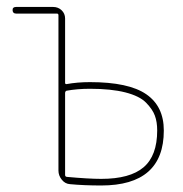

<svg xmlns="http://www.w3.org/2000/svg" viewBox="-20 -540 540 566"><path d="M171.9 -265.6V-24.4Q171.9 -19.5 176.8 -18.6Q241.2 -12.7 278.3 -12.7Q363.3 -12.7 403.3 -46.9Q443.4 -81.1 443.4 -155.3Q443.4 -180.7 436.5 -199.2Q429.7 -217.8 410.6 -237.3Q391.6 -256.8 349.6 -267.6Q307.6 -278.3 245.1 -278.3Q208 -278.3 175.8 -272.5Q171.9 -270.5 171.9 -265.6ZM27.3 -500Q17.6 -500 17.1 -509.8Q16.6 -519.5 27.3 -519.5H136.7Q151.4 -519.5 161.6 -509.8Q171.9 -500 171.9 -485.4V-295.9Q171.9 -292 175.8 -292Q208 -297.9 245.1 -297.9Q359.4 -297.9 411.1 -262.2Q462.9 -226.6 462.9 -155.3Q462.9 6.8 278.3 6.8Q227.5 6.8 186.5 2.9Q171.9 2 162.1 -10.3Q152.3 -22.5 152.3 -37.1V-495.1Q152.3 -500 147.5 -500Z"/></svg>

Font: Rounded Mgen+ 1mn thin
Style: Regular
Weight: 100
Designer: [Source Han Sans]
Ryoko NISHIZUKA  (kana & ideographs); Paul D. Hunt (Latin, Greek & Cyrillic); Wenlong ZHANG  (bopomofo
Version: Version 1.059.20150602